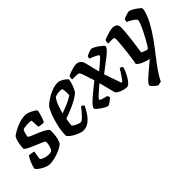

<svg xmlns="http://www.w3.org/2000/svg" viewBox="-14 -1067 1834 1834"><g transform="rotate(-45 902.5 -150.0)"><path d="M134 0Q108 0 77.5 -13.5Q47 -27 23.5 -45Q0 -63 -4 -75Q1 -101 11 -127.5Q21 -154 31.5 -174Q42 -194 48 -202Q56 -202 69.5 -200Q83 -198 95 -195.5Q107 -193 111 -191Q108 -176 104.5 -152.5Q101 -129 97 -103Q112 -89 138 -81Q164 -73 189 -73Q197 -73 207.5 -74Q218 -75 226 -78Q235 -86 243 -105.5Q251 -125 254.5 -146Q258 -167 255 -181Q252 -186 232.5 -195Q213 -204 185.5 -215.5Q158 -227 130 -239Q102 -251 81.5 -262.5Q61 -274 56 -284Q56 -296 59 -321.5Q62 -347 69 -374.5Q76 -402 87 -420Q98 -430 131 -449.5Q164 -469 208.5 -484.5Q253 -500 300 -500Q309 -500 327.5 -494Q346 -488 365 -478.5Q384 -469 397.5 -459.5Q411 -450 411 -444Q411 -435 404.5 -410.5Q398 -386 389 -360Q380 -334 370 -322Q355 -322 332.5 -325.5Q310 -329 306 -333Q304 -354 303.5 -373.5Q303 -393 301 -419Q292 -421 281 -422Q270 -423 262 -423Q241 -423 219 -420Q197 -417 188 -413Q180 -399 174 -379.5Q168 -360 166 -334Q177 -325 206 -313.5Q235 -302 268.5 -288Q302 -274 328.5 -259Q355 -244 363 -229Q365 -203 362.5 -173Q360 -143 353 -116.5Q346 -90 336 -74Q316 -54 279.5 -37Q243 -20 203.5 -10Q164 0 134 0Z M583 0Q571 0 550 -7Q529 -14 504.5 -26Q480 -38 460 -53Q440 -68 431 -84Q430 -129 439 -176Q448 -223 461 -266.5Q474 -310 488.5 -343.5Q503 -377 514 -394Q523 -405 545.5 -422.5Q568 -440 599 -458Q630 -476 665.5 -488Q701 -500 736 -500Q752 -500 774 -489Q796 -478 813.5 -464Q831 -450 832 -441Q828 -409 813.5 -372Q799 -335 785 -316Q767 -297 728 -274.5Q689 -252 641 -231.5Q593 -211 549 -197Q543 -164 541 -147.5Q539 -131 538 -116Q544 -107 560.5 -97.5Q577 -88 594.5 -81.5Q612 -75 624 -75Q639 -75 669 -106.5Q699 -138 732 -180Q741 -180 750.5 -174Q760 -168 762 -163Q747 -130 722.5 -92Q698 -54 663.5 -27Q629 0 583 0ZM560 -258Q611 -276 655 -295.5Q699 -315 727 -335Q729 -350 729 -365Q729 -381 727 -397Q725 -413 721 -425Q713 -427 705.5 -427.5Q698 -428 691 -428Q657 -428 625 -415Q601 -383 585.5 -341Q570 -299 560 -258Z M920 0Q910 0 891.5 -9.5Q873 -19 852.5 -33Q832 -47 818 -59.5Q804 -72 804 -78Q803 -96 831 -125Q859 -154 903.5 -190.5Q948 -227 998 -267L960 -382Q951 -407 943.5 -414.5Q936 -422 906 -422H854Q853 -433 855 -445Q857 -457 859 -464Q872 -471 895.5 -479.5Q919 -488 942.5 -494Q966 -500 980 -500Q1006 -500 1025.5 -486.5Q1045 -473 1054 -437L1089 -294Q1117 -317 1143 -339Q1169 -361 1185.5 -377Q1202 -393 1202 -398Q1202 -403 1191 -410.5Q1180 -418 1164 -425Q1148 -432 1133.5 -438Q1119 -444 1112 -445Q1110 -464 1116 -474Q1123 -479 1137.5 -485Q1152 -491 1166.5 -495.5Q1181 -500 1189 -500Q1198 -500 1217 -490.5Q1236 -481 1256 -467Q1276 -453 1290 -440.5Q1304 -428 1304 -422Q1305 -408 1286 -387.5Q1267 -367 1236 -342.5Q1205 -318 1170 -292Q1135 -266 1104 -241L1163 -72L1173 -66Q1183 -75 1197.5 -95Q1212 -115 1226.5 -138Q1241 -161 1251 -177Q1259 -177 1269 -172.5Q1279 -168 1282 -163Q1278 -142 1266 -114.5Q1254 -87 1238 -60.5Q1222 -34 1205 -17Q1188 0 1173 0Q1149 0 1123 -8Q1097 -16 1078 -27.5Q1059 -39 1055 -50L1013 -213Q986 -190 959.5 -167.5Q933 -145 916 -127.5Q899 -110 899 -103Q899 -97 925.5 -88Q952 -79 979 -73Q982 -67 984.5 -60.5Q987 -54 989 -47Q980 -38 966.5 -27Q953 -16 940 -8Q927 0 920 0Z M1397 200Q1383 192 1368 179.5Q1353 167 1343.5 156Q1334 145 1334 140Q1334 124 1362.5 96Q1391 68 1433 33.5Q1475 -1 1516 -37Q1478 -45 1441.5 -60.5Q1405 -76 1388 -98Q1393 -120 1398 -153.5Q1403 -187 1407.5 -224.5Q1412 -262 1415.5 -298Q1419 -334 1421 -361Q1423 -388 1423 -399Q1423 -414 1415.5 -418Q1408 -422 1393 -422H1338Q1338 -430 1340.5 -445Q1343 -460 1346 -464Q1360 -471 1385 -479.5Q1410 -488 1435 -494Q1460 -500 1474 -500Q1503 -500 1519.5 -486.5Q1536 -473 1536 -445Q1536 -414 1532 -373Q1528 -332 1523 -288.5Q1518 -245 1512 -206Q1506 -167 1502 -140Q1516 -131 1536.5 -123.5Q1557 -116 1569 -116Q1572 -116 1586.5 -138Q1601 -160 1620 -194.5Q1639 -229 1657.5 -266Q1676 -303 1688 -333.5Q1700 -364 1700 -378Q1700 -386 1685 -398.5Q1670 -411 1648.5 -423.5Q1627 -436 1609 -442Q1609 -449 1612 -460Q1615 -471 1617 -474Q1625 -480 1641 -486Q1657 -492 1673 -496Q1689 -500 1696 -500Q1705 -500 1723.5 -491Q1742 -482 1761.5 -469Q1781 -456 1795 -444Q1809 -432 1809 -426Q1809 -400 1795 -361.5Q1781 -323 1761 -284Q1722 -213 1676.5 -149Q1631 -85 1585 -26.5Q1539 32 1500.5 86Q1462 140 1438 191Z"/></g></svg>

Font: Texturina
Style: Bold Italic
Weight: 700
Italic angle: -11°
Designer: Guillermo Torres Carreño
Foundry: Omnibus-Type
Version: Version 1.002; ttfautohint (v1.8.3)